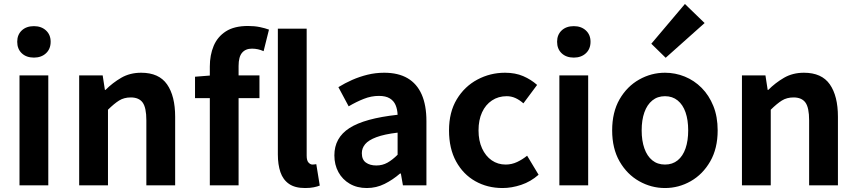

<svg xmlns="http://www.w3.org/2000/svg" viewBox="-20 -944 4361 978"><path d="M79.3 0V-559.8H226V0ZM152.9 -650.6Q114.2 -650.6 91 -672.6Q67.7 -694.5 67.7 -731.4Q67.7 -767.1 91 -789Q114.2 -810.8 152.9 -810.8Q190.5 -810.8 214.2 -789Q238 -767.1 238 -731.4Q238 -694.5 214.2 -672.6Q190.5 -650.6 152.9 -650.6Z M383.3 0V-559.8H503L514.4 -485.9H517.2Q553.5 -522.2 597.7 -547.9Q641.9 -573.5 699.2 -573.5Q789.6 -573.5 830.9 -514.3Q872.2 -455 872.2 -349.1V0H725.5V-330.9Q725.5 -396 706.5 -421.9Q687.5 -447.7 646.1 -447.7Q611.9 -447.7 586.6 -431.9Q561.3 -416 530 -385.1V0Z M1048.8 0V-605.1Q1048.8 -663.3 1068.3 -710.1Q1087.9 -756.8 1130.6 -784.3Q1173.3 -811.7 1243.3 -811.7Q1276.7 -811.7 1303.9 -806Q1331.1 -800.3 1350.1 -793.1L1322.7 -683.3Q1294.6 -696.2 1263.4 -696.2Q1230.8 -696.2 1213.1 -675.3Q1195.3 -654.4 1195.3 -607.9V0ZM973.4 -444.1V-553.2L1057.3 -559.8H1301.6V-444.1ZM1533.8 13.8Q1482.4 13.8 1452 -7.4Q1421.6 -28.5 1408.4 -67.1Q1395.3 -105.8 1395.3 -157.3V-797.9H1542.1V-151.3Q1542.1 -125.9 1551.6 -115.9Q1561.1 -105.8 1571.1 -105.8Q1575.6 -105.8 1579.8 -106.3Q1583.9 -106.8 1591.1 -107.8L1608.8 1.2Q1597.1 6.1 1578.7 9.9Q1560.4 13.8 1533.8 13.8Z M1848.4 13.8Q1798.9 13.8 1761.6 -7.9Q1724.4 -29.5 1703.8 -67.2Q1683.2 -105 1683.2 -152.6Q1683.2 -242.2 1759.9 -291.6Q1836.7 -341 2005.3 -359.4Q2004.2 -386.8 1995.1 -408.6Q1986 -430.4 1965.4 -442.9Q1944.8 -455.5 1910.1 -455.5Q1871.3 -455.5 1833.3 -440.5Q1795.3 -425.6 1756 -402.4L1703.7 -500.1Q1737.1 -520.7 1774.2 -537.1Q1811.3 -553.4 1852.3 -563.5Q1893.3 -573.5 1937.1 -573.5Q2008.4 -573.5 2056 -545.7Q2103.6 -517.8 2127.9 -463Q2152.1 -408.3 2152.1 -327V0H2032.4L2021.9 -59.9H2017.4Q1981.3 -28.4 1939 -7.3Q1896.8 13.8 1848.4 13.8ZM1896.7 -101.1Q1928.1 -101.1 1953.6 -115.4Q1979.1 -129.7 2005.3 -155.8V-268.4Q1937.4 -260.3 1897.2 -245.2Q1857 -230.1 1840.1 -209.7Q1823.1 -189.3 1823.1 -163.8Q1823.1 -130.8 1843.7 -116Q1864.3 -101.1 1896.7 -101.1Z M2539.8 13.8Q2462.7 13.8 2401 -21.1Q2339.3 -55.9 2303.2 -121.7Q2267.2 -187.5 2267.2 -279.9Q2267.2 -372.8 2306.8 -438.4Q2346.4 -503.9 2411.8 -538.7Q2477.1 -573.5 2552.5 -573.5Q2605 -573.5 2645.1 -556.2Q2685.2 -538.8 2715.9 -511.4L2646.1 -417.6Q2625.6 -435.6 2604.9 -444.8Q2584.2 -454 2561.1 -454Q2518.4 -454 2485.9 -432.3Q2453.3 -410.7 2435.4 -371.7Q2417.5 -332.7 2417.5 -279.9Q2417.5 -227.4 2435.5 -188.2Q2453.5 -148.9 2484.7 -127.3Q2515.9 -105.8 2555.7 -105.8Q2586.4 -105.8 2614 -118.8Q2641.7 -131.9 2665 -150.9L2723.4 -53.9Q2683.4 -18.6 2634.8 -2.4Q2586.2 13.8 2539.8 13.8Z M2829.3 0V-559.8H2976V0ZM2902.9 -650.6Q2864.2 -650.6 2841 -672.6Q2817.7 -694.5 2817.7 -731.4Q2817.7 -767.1 2841 -789Q2864.2 -810.8 2902.9 -810.8Q2940.5 -810.8 2964.2 -789Q2988 -767.1 2988 -731.4Q2988 -694.5 2964.2 -672.6Q2940.5 -650.6 2902.9 -650.6Z M3367.3 13.8Q3297.3 13.8 3235.6 -21.1Q3173.9 -55.9 3136 -121.7Q3098.2 -187.5 3098.2 -279.9Q3098.2 -372.8 3136 -438.4Q3173.9 -503.9 3235.6 -538.7Q3297.3 -573.5 3367.3 -573.5Q3419.7 -573.5 3468.1 -553.9Q3516.4 -534.2 3554 -496.4Q3591.6 -458.5 3613.6 -404.2Q3635.6 -349.8 3635.6 -279.9Q3635.6 -187.5 3597.6 -121.7Q3559.7 -55.9 3498.5 -21.1Q3437.3 13.8 3367.3 13.8ZM3367.3 -105.8Q3405.3 -105.8 3431.9 -127.3Q3458.5 -148.9 3472 -188.2Q3485.5 -227.4 3485.5 -279.9Q3485.5 -332.7 3472 -371.7Q3458.5 -410.7 3431.9 -432.3Q3405.3 -454 3367.3 -454Q3329.2 -454 3302.7 -432.3Q3276.1 -410.7 3262.3 -371.7Q3248.5 -332.7 3248.5 -279.9Q3248.5 -227.4 3262.3 -188.2Q3276.1 -148.9 3302.7 -127.3Q3329.2 -105.8 3367.3 -105.8ZM3370.8 -649.7 3297.6 -721.2 3468.8 -923.7 3569.1 -826.6Z M3759.3 0V-559.8H3879L3890.4 -485.9H3893.2Q3929.5 -522.2 3973.7 -547.9Q4017.9 -573.5 4075.2 -573.5Q4165.6 -573.5 4206.9 -514.3Q4248.2 -455 4248.2 -349.1V0H4101.5V-330.9Q4101.5 -396 4082.5 -421.9Q4063.5 -447.7 4022.1 -447.7Q3987.9 -447.7 3962.6 -431.9Q3937.3 -416 3906 -385.1V0Z"/></svg>

Font: Noto Sans TC Thin
Style: Regular
Weight: 100
Designer: Ryoko NISHIZUKA 西塚涼子 (kana, bopomofo & ideographs); Paul D. Hunt (Latin, Greek & Cyrillic); Sandoll Communications 산돌커뮤니
Foundry: Adobe
Version: Version 2.004-H2;hotconv 1.0.118;makeotfexe 2.5.65603